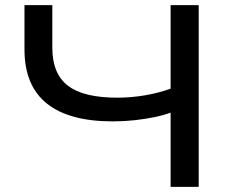

<svg xmlns="http://www.w3.org/2000/svg" viewBox="-20 -725 905 745"><path d="M642 0V-288Q616 -278 579.5 -270.5Q543 -263 501.5 -258.5Q460 -254 418 -254Q248 -254 161.5 -323.5Q75 -393 75 -533V-705H183V-540Q183 -439 243.5 -392.5Q304 -346 435 -346Q488 -346 541.5 -355Q595 -364 642 -381V-705H751V0Z"/></svg>

Font: Nunito Sans 10pt Expanded Medium
Style: Regular
Weight: 500
Width: 7
Designer: Vernon Adams
Foundry: Vernon Adams
Version: Version 3.101;gftools[0.9.27]